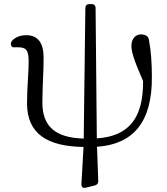

<svg xmlns="http://www.w3.org/2000/svg" viewBox="-20 -700 818 938"><path d="M383 215C387 218 393 219 403 216L443 206C454 203 460 197 460 184L454 17C630 5 724 -103 722 -325C722 -388 718 -450 708 -503C707 -512 704 -519 696 -525C688 -530 678 -532 668 -532C646 -532 622 -514 622 -477C622 -449 631 -414 679 -304V-302C680 -119 606 -34 453 -24L447 -660C447 -673 440 -680 427 -680H417C404 -680 397 -673 397 -660L389 -23C247 -27 187 -85 187 -199C187 -238 189 -274 190 -310C192 -346 193 -382 193 -419C193 -489 166 -528 109 -528C79 -528 56 -519 39 -501C32 -492 32 -485 35 -477C38 -469 45 -468 57 -469C60 -469 64 -469 68 -469C109 -469 120 -454 120 -399C120 -370 118 -338 116 -305C114 -269 112 -232 112 -196C112 -45 212 15 388 18L378 195C377 205 379 212 383 215Z"/></svg>

Font: 寒蝉锦书宋
Style: Regular
Weight: 400
Designer: 寒蝉锦书宋{Warren} 思源宋体{Ryoko NISHIZUKA 西塚涼子 (kana & ideographs); Frank Grießhammer (Latin, Greek & Cyrillic); Wenlong ZHANG 
Foundry: Adobe & ChillType
Version: Version 2.000;Glyphs 3.1.1 (3135)